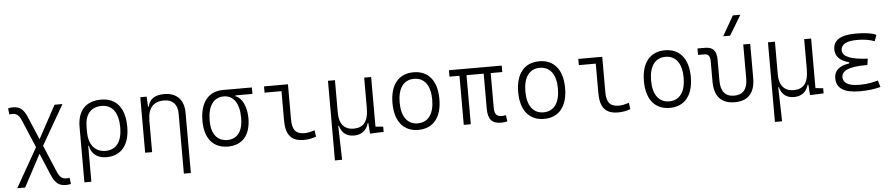

<svg xmlns="http://www.w3.org/2000/svg" viewBox="-51 -1172 8305 1783"><g transform="rotate(-5 4101.5 -280.5)"><path d="M505.9 234.4C519 234.4 529.8 232.9 549.8 228.5L542.5 170.4C531.7 172.9 524.9 173.3 515.6 173.3C473.1 173.3 449.7 156.2 426.8 100.1L322.8 -147L536.1 -517.6H462.4L295.9 -210.4L208 -418.5C173.8 -500.5 139.6 -527.3 73.2 -527.3C60.1 -527.3 49.3 -525.9 29.3 -521.5L36.6 -463.4C44.9 -465.8 51.3 -466.3 63.5 -466.3C104 -466.3 127 -448.7 150.4 -392.1L256.8 -139.6L49.8 224.6H123.5L283.7 -76.2L366.7 121.6C402.3 207 437 234.4 505.9 234.4Z M900.9 9.8C1038.6 9.8 1117.2 -85.4 1117.2 -253.9C1117.2 -429.7 1038.6 -527.3 896.5 -527.3C754.4 -527.3 675.8 -443.4 675.8 -292V224.6H740.7V-109.9H746.6C762.2 -29.8 819.3 9.8 900.9 9.8ZM740.7 -240.7V-287.6C740.7 -403.3 796.9 -468.3 896.5 -468.3C996.1 -468.3 1051.8 -391.6 1051.8 -253.9C1051.8 -122.6 996.6 -49.3 897.5 -49.3C800.8 -49.3 740.7 -119.1 740.7 -240.7Z M1603 224.6H1668V-336.9C1668 -458 1601.1 -527.3 1484.9 -527.3C1397 -527.3 1347.2 -493.2 1332.5 -423.8H1325.7L1320.8 -517.6H1261.7V0H1326.7V-292.5C1326.7 -410.2 1378.4 -468.3 1479.5 -468.3C1557.1 -468.3 1603 -421.4 1603 -338.4Z M2033.7 9.8C2168.5 9.8 2245.1 -79.1 2245.1 -235.8C2245.1 -343.8 2201.7 -432.1 2143.1 -448.7V-457.5H2301.8V-517.6H2033.7C1896.5 -517.6 1817.4 -419.9 1817.4 -249C1817.4 -84 1895.5 9.8 2033.7 9.8ZM2033.7 -51.3C1939 -51.3 1884.3 -120.6 1884.3 -242.7C1884.3 -379.9 1938 -457.5 2033.7 -457.5C2126 -457.5 2178.2 -379.9 2178.2 -242.7C2178.2 -120.6 2125.5 -51.3 2033.7 -51.3Z M2739.7 9.8C2781.2 9.8 2815.4 3.9 2855.5 -10.7L2847.2 -70.8C2808.1 -58.1 2779.3 -52.2 2752.4 -52.2C2668.9 -52.2 2638.2 -95.2 2638.2 -190.4V-517.6H2415V-459.5H2572.8V-185.5C2572.8 -50.8 2624 9.8 2739.7 9.8Z M3210 9.8C3277.3 9.8 3327.1 -27.3 3343.8 -93.3H3350.6L3357.4 4.9L3484.9 0V-48.3L3413.6 -55.2V-517.6H3348.6V-239.3C3348.6 -106 3301.3 -54.2 3210 -54.2C3125.5 -54.2 3076.2 -109.9 3076.2 -210V-517.6H3011.2V224.6H3078.1L3069.8 -93.3H3075.7C3094.7 -23.9 3138.2 9.8 3210 9.8Z M3808.6 9.8C3946.8 9.8 4027.3 -87.9 4027.3 -258.8C4027.3 -429.7 3946.8 -527.3 3808.6 -527.3C3670.4 -527.3 3589.8 -429.7 3589.8 -258.8C3589.8 -87.9 3670.4 9.8 3808.6 9.8ZM3808.6 -51.3C3711.9 -51.3 3656.7 -126.5 3656.7 -258.8C3656.7 -391.1 3711.9 -466.3 3808.6 -466.3C3905.3 -466.3 3960.4 -391.1 3960.4 -258.8C3960.4 -126.5 3905.3 -51.3 3808.6 -51.3Z M4577.6 9.8C4601.6 9.8 4617.7 7.8 4637.7 3.4L4629.4 -55.2C4610.8 -52.2 4599.1 -51.3 4590.3 -51.3C4540.5 -51.3 4522.9 -76.7 4522.9 -136.7V-457.5H4630.9V-517.6H4138.7V-457.5H4231.9V0H4297.4V-457.5H4457.5V-131.8C4457.5 -32.7 4493.2 9.8 4577.6 9.8Z M4980.5 9.8C5118.7 9.8 5199.2 -87.9 5199.2 -258.8C5199.2 -429.7 5118.7 -527.3 4980.5 -527.3C4842.3 -527.3 4761.7 -429.7 4761.7 -258.8C4761.7 -87.9 4842.3 9.8 4980.5 9.8ZM4980.5 -51.3C4883.8 -51.3 4828.6 -126.5 4828.6 -258.8C4828.6 -391.1 4883.8 -466.3 4980.5 -466.3C5077.1 -466.3 5132.3 -391.1 5132.3 -258.8C5132.3 -126.5 5077.1 -51.3 4980.5 -51.3Z M5669.4 9.8C5710.9 9.8 5745.1 3.9 5785.2 -10.7L5776.9 -70.8C5737.8 -58.1 5709 -52.2 5682.1 -52.2C5598.6 -52.2 5567.9 -95.2 5567.9 -190.4V-517.6H5344.7V-459.5H5502.4V-185.5C5502.4 -50.8 5553.7 9.8 5669.4 9.8Z M6152.3 9.8C6290.5 9.8 6371.1 -87.9 6371.1 -258.8C6371.1 -429.7 6290.5 -527.3 6152.3 -527.3C6014.2 -527.3 5933.6 -429.7 5933.6 -258.8C5933.6 -87.9 6014.2 9.8 6152.3 9.8ZM6152.3 -51.3C6055.7 -51.3 6000.5 -126.5 6000.5 -258.8C6000.5 -391.1 6055.7 -466.3 6152.3 -466.3C6249 -466.3 6304.2 -391.1 6304.2 -258.8C6304.2 -126.5 6249 -51.3 6152.3 -51.3Z M6757.8 9.8C6883.3 9.8 6947.3 -61 6947.3 -200.2V-517.6H6882.3V-200.2C6882.3 -102.1 6839.8 -51.3 6757.8 -51.3C6675.3 -51.3 6632.8 -102.1 6632.8 -200.2V-397C6632.8 -481 6600.1 -517.6 6524.9 -517.6H6455.6V-457.5H6513.2C6550.8 -457.5 6567.9 -436.5 6567.9 -389.2V-200.2C6567.9 -61 6632.3 9.8 6757.8 9.8ZM6703.6 -609.4H6767.6L6879.9 -794.9H6809.6Z M7311.5 9.8C7378.9 9.8 7428.7 -27.3 7445.3 -93.3H7452.1L7459 4.9L7586.4 0V-48.3L7515.1 -55.2V-517.6H7450.2V-239.3C7450.2 -106 7402.8 -54.2 7311.5 -54.2C7227.1 -54.2 7177.7 -109.9 7177.7 -210V-517.6H7112.8V224.6H7179.7L7171.4 -93.3H7177.2C7196.3 -23.9 7239.7 9.8 7311.5 9.8Z M7922.9 9.8C8001 9.8 8066.9 1 8117.2 -13.7L8098.6 -75.2C8056.6 -64 8007.3 -50.3 7926.8 -50.3C7824.2 -50.3 7773.4 -78.6 7773.4 -135.3C7773.4 -196.3 7847.7 -227.1 7997.1 -227.1H8014.2L8022.9 -285.6C7865.7 -293 7788.1 -325.2 7788.1 -383.3C7788.1 -439.5 7838.9 -467.3 7941.4 -467.3C8002 -467.3 8054.7 -459 8101.1 -441.4L8122.1 -499C8082.5 -518.1 8019.5 -527.3 7930.7 -527.3C7790.5 -527.3 7720.7 -484.4 7720.7 -397.9C7720.7 -333 7762.7 -289.6 7847.7 -267.1V-256.8C7752.9 -242.7 7706.1 -200.7 7706.1 -130.4C7706.1 -36.1 7777.8 9.8 7922.9 9.8Z"/></g></svg>

Font: Cascadia Mono Light
Style: Regular
Weight: 300
Monospace: yes
Designer: Aaron Bell
Foundry: Saja Typeworks
Version: Version 2404.023